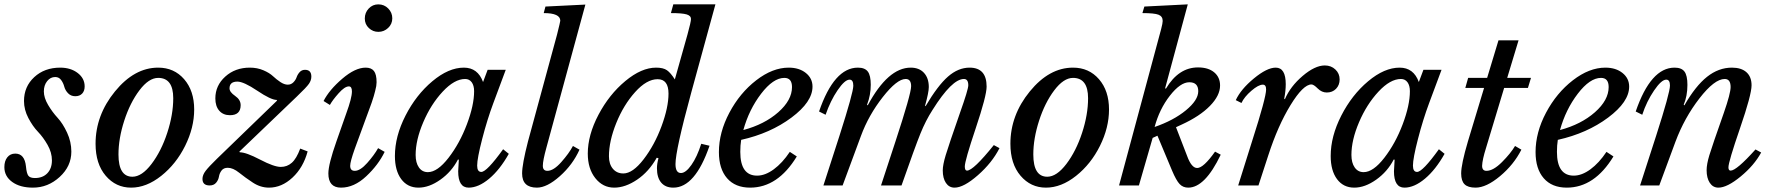

<svg xmlns="http://www.w3.org/2000/svg" viewBox="-33 -850 8127 880"><path d="M77 -387Q77 -453 124 -496.5Q171 -540 243 -540Q291 -540 323 -515.5Q355 -491 355 -454Q355 -433 343.5 -421Q332 -409 312 -409Q292 -409 279 -422.5Q266 -436 261.5 -453Q257 -470 247 -483.5Q237 -497 220 -497Q198 -497 183 -478Q168 -459 168 -431Q168 -402 187.5 -369Q207 -336 231 -310Q255 -284 274.5 -242Q294 -200 294 -155Q294 -88 240.5 -39Q187 10 118 10Q59 10 23 -16Q-13 -42 -13 -84Q-13 -112 0.5 -129Q14 -146 37 -146Q80 -146 86 -87Q89 -55 97 -44.5Q105 -34 127 -34Q163 -34 184 -56Q205 -78 205 -115Q205 -151 185 -186Q165 -221 141 -246Q117 -271 97 -309Q77 -347 77 -387Z M405 -191Q405 -322 494 -431Q583 -540 692 -540Q765 -540 811 -487Q857 -434 857 -348Q857 -265 815.5 -181.5Q774 -98 706 -44Q638 10 568 10Q498 10 451.5 -44.5Q405 -99 405 -191ZM574 -40Q617 -40 661.5 -98.5Q706 -157 733.5 -241Q761 -325 761 -400Q761 -493 692 -493Q649 -493 606 -436Q563 -379 536.5 -297Q510 -215 510 -142Q510 -40 574 -40Z M1328 -408Q1372 -450 1383 -466Q1394 -482 1394 -499Q1394 -530 1365 -530Q1350 -530 1340.5 -519.5Q1331 -509 1326.5 -496Q1322 -483 1311.5 -472.5Q1301 -462 1286 -462Q1270 -462 1252 -474Q1234 -486 1218 -501Q1202 -516 1174 -528Q1146 -540 1112 -540Q1045 -540 999.5 -499Q954 -458 954 -399Q954 -363 972 -342.5Q990 -322 1021 -322Q1070 -322 1070 -368Q1070 -393 1044.5 -410.5Q1019 -428 1019 -445Q1019 -476 1055 -476Q1084 -476 1146.5 -434Q1209 -392 1235 -392L1237 -389L961 -122Q924 -86 909.5 -67Q895 -48 895 -30Q895 0 928 0Q947 0 957.5 -12.5Q968 -25 970.5 -40.5Q973 -56 982.5 -68.5Q992 -81 1011 -81Q1035 -81 1063 -58.5Q1091 -36 1126 -13Q1161 10 1200 10Q1258 10 1307.5 -36Q1357 -82 1377 -156L1343 -169Q1326 -123 1304.5 -104Q1283 -85 1254 -85Q1223 -85 1159 -118.5Q1095 -152 1066 -152L1064 -155Z M1554 -330Q1580 -401 1580 -431Q1580 -454 1566 -454Q1547 -454 1519 -422.5Q1491 -391 1479 -369L1450 -387Q1476 -438 1535.5 -489Q1595 -540 1643 -540Q1669 -540 1681 -524.5Q1693 -509 1693 -473Q1693 -465 1691.5 -455.5Q1690 -446 1686.5 -433Q1683 -420 1680 -409Q1677 -398 1670.5 -379.5Q1664 -361 1659 -348Q1654 -335 1645 -310Q1636 -285 1630 -269L1593 -168Q1572 -109 1572 -90Q1572 -67 1593 -67Q1618 -67 1650 -103Q1682 -139 1700 -171L1730 -154Q1701 -94 1645.5 -42Q1590 10 1530 10Q1472 10 1472 -55Q1472 -97 1509 -202ZM1701 -704Q1676 -704 1657.5 -721.5Q1639 -739 1639 -765Q1639 -792 1657 -811Q1675 -830 1701 -830Q1728 -830 1746.5 -811Q1765 -792 1765 -766Q1765 -740 1746 -722Q1727 -704 1701 -704Z M2099 -488Q2050 -488 1996 -430Q1942 -372 1907 -290Q1872 -208 1872 -140Q1872 -104 1887 -82.5Q1902 -61 1928 -61Q1972 -61 2023 -127Q2074 -193 2107 -280.5Q2140 -368 2140 -432Q2140 -458 2129 -473Q2118 -488 2099 -488ZM2181 -474 2202 -530H2285L2228 -377Q2200 -302 2177 -213Q2154 -124 2154 -91Q2154 -62 2173 -62Q2198 -62 2273 -166L2299 -145Q2258 -72 2209 -31Q2160 10 2115 10Q2067 10 2067 -65L2070 -118L2066 -119Q2037 -63 1985.5 -26.5Q1934 10 1885 10Q1835 10 1806 -29Q1777 -68 1777 -135Q1777 -225 1825.5 -320Q1874 -415 1948.5 -477.5Q2023 -540 2093 -540Q2157 -540 2181 -474Z M2520 -691Q2535 -751 2535 -755Q2535 -790 2459 -790L2467 -820L2650 -829L2471 -172Q2455 -114 2455 -90Q2455 -67 2476 -67Q2504 -67 2539.5 -107Q2575 -147 2593 -181L2623 -164Q2592 -95 2533 -42.5Q2474 10 2428 10Q2360 10 2360 -55Q2360 -97 2387 -202Z M3118 -692Q3134 -750 3134 -763Q3134 -778 3114 -784Q3094 -790 3042 -790L3053 -830H3246L3135 -425Q3063 -161 3063 -98Q3063 -57 3088 -57Q3110 -57 3136 -94Q3162 -131 3181 -191L3219 -182Q3153 10 3053 10Q3017 10 2997.5 -13Q2978 -36 2978 -79Q2978 -99 2985 -125L2977 -127Q2941 -63 2887 -26.5Q2833 10 2782 10Q2730 10 2695.5 -33.5Q2661 -77 2661 -146Q2661 -231 2710 -324Q2759 -417 2833 -478.5Q2907 -540 2974 -540Q3007 -540 3024 -528Q3041 -516 3060 -486ZM2758 -134Q2758 -98 2776 -76.5Q2794 -55 2824 -55Q2867 -55 2917 -120Q2967 -185 2999 -271.5Q3031 -358 3031 -421Q3031 -487 2981 -487Q2931 -487 2878 -428Q2825 -369 2791.5 -286Q2758 -203 2758 -134Z M3619 -133Q3532 10 3405 10Q3337 10 3299.5 -33Q3262 -76 3262 -153Q3262 -243 3310 -333.5Q3358 -424 3433 -482Q3508 -540 3582 -540Q3630 -540 3660.5 -515.5Q3691 -491 3691 -453Q3691 -383 3594.5 -311Q3498 -239 3364 -209Q3360 -184 3360 -154Q3360 -45 3437 -45Q3474 -45 3513.5 -74Q3553 -103 3587 -154ZM3562 -493Q3511 -493 3455.5 -420.5Q3400 -348 3374 -254Q3471 -280 3534 -335.5Q3597 -391 3597 -451Q3597 -493 3562 -493Z M4367 -333Q4405 -440 4405 -459Q4405 -488 4385 -488Q4330 -488 4241 -346Q4210 -298 4185.5 -237.5Q4161 -177 4099 0H4005L4071 -201Q4143 -420 4143 -455Q4143 -488 4118 -488Q4078 -488 4013 -405Q3948 -322 3913 -227L3829 0H3741L3815 -229Q3878 -426 3878 -457Q3878 -485 3861 -485Q3839 -485 3806 -436.5Q3773 -388 3751 -324L3721 -339Q3790 -540 3899 -540Q3931 -540 3944.5 -522Q3958 -504 3958 -462Q3958 -414 3941 -370L3944 -367Q4037 -540 4141 -540Q4180 -540 4202 -516Q4224 -492 4224 -451Q4224 -427 4207 -366L4209 -363Q4265 -458 4312 -499Q4359 -540 4411 -540Q4489 -540 4489 -453Q4489 -411 4439 -262Q4389 -113 4389 -87Q4389 -68 4399 -68Q4428 -68 4522 -185L4548 -171Q4514 -104 4449 -47Q4384 10 4342 10Q4317 10 4302.5 -11.5Q4288 -33 4288 -69Q4288 -94 4301.5 -139Q4315 -184 4367 -333Z M4598 -191Q4598 -322 4687 -431Q4776 -540 4885 -540Q4958 -540 5004 -487Q5050 -434 5050 -348Q5050 -265 5008.5 -181.5Q4967 -98 4899 -44Q4831 10 4761 10Q4691 10 4644.5 -44.5Q4598 -99 4598 -191ZM4767 -40Q4810 -40 4854.5 -98.5Q4899 -157 4926.5 -241Q4954 -325 4954 -400Q4954 -493 4885 -493Q4842 -493 4799 -436Q4756 -379 4729.5 -297Q4703 -215 4703 -142Q4703 -40 4767 -40Z M5454 -80Q5483 -80 5536 -155L5562 -141Q5490 10 5413 10Q5389 10 5373.5 -6.5Q5358 -23 5339 -68L5272 -228L5250 -218L5187 0H5096L5289 -717Q5296 -744 5296 -754Q5296 -775 5277 -782.5Q5258 -790 5203 -790L5212 -820L5411 -830L5307 -445L5311 -444Q5369 -541 5458 -541Q5505 -541 5532 -518.5Q5559 -496 5559 -458Q5559 -412 5512.5 -364.5Q5466 -317 5383 -279L5357 -267L5408 -135Q5428 -80 5454 -80ZM5259 -268Q5346 -298 5402.5 -344.5Q5459 -391 5459 -432Q5459 -473 5418 -473Q5377 -473 5329 -411.5Q5281 -350 5259 -268Z M5631 -391Q5654 -441 5714 -490.5Q5774 -540 5814 -540Q5860 -540 5860 -464Q5860 -434 5853 -398L5856 -395Q5881 -454 5937.5 -502Q5994 -550 6039 -550Q6068 -550 6087.5 -531.5Q6107 -513 6107 -486Q6107 -460 6090.5 -443Q6074 -426 6048 -426Q6025 -426 6006.5 -444.5Q5988 -463 5978 -463Q5940 -463 5882 -368.5Q5824 -274 5780 -138L5735 0H5642L5707 -207Q5770 -403 5770 -440Q5770 -462 5755 -462Q5735 -462 5702.5 -434Q5670 -406 5657 -378Z M6388 -488Q6339 -488 6285 -430Q6231 -372 6196 -290Q6161 -208 6161 -140Q6161 -104 6176 -82.5Q6191 -61 6217 -61Q6261 -61 6312 -127Q6363 -193 6396 -280.5Q6429 -368 6429 -432Q6429 -458 6418 -473Q6407 -488 6388 -488ZM6470 -474 6491 -530H6574L6517 -377Q6489 -302 6466 -213Q6443 -124 6443 -91Q6443 -62 6462 -62Q6487 -62 6562 -166L6588 -145Q6547 -72 6498 -31Q6449 10 6404 10Q6356 10 6356 -65L6359 -118L6355 -119Q6326 -63 6274.5 -26.5Q6223 10 6174 10Q6124 10 6095 -29Q6066 -68 6066 -135Q6066 -225 6114.5 -320Q6163 -415 6237.5 -477.5Q6312 -540 6382 -540Q6446 -540 6470 -474Z M6970 -447H6861L6778 -172Q6761 -118 6760 -90Q6760 -67 6780 -67Q6811 -67 6851 -107Q6891 -147 6911 -181L6940 -164Q6905 -95 6842 -42.5Q6779 10 6730 10Q6695 10 6679.5 -5.5Q6664 -21 6664 -55Q6664 -97 6695 -202L6769 -447H6683L6696 -493H6783L6835 -665H6927L6875 -493H6984Z M7362 -133Q7275 10 7148 10Q7080 10 7042.5 -33Q7005 -76 7005 -153Q7005 -243 7053 -333.5Q7101 -424 7176 -482Q7251 -540 7325 -540Q7373 -540 7403.5 -515.5Q7434 -491 7434 -453Q7434 -383 7337.5 -311Q7241 -239 7107 -209Q7103 -184 7103 -154Q7103 -45 7180 -45Q7217 -45 7256.5 -74Q7296 -103 7330 -154ZM7305 -493Q7254 -493 7198.5 -420.5Q7143 -348 7117 -254Q7214 -280 7277 -335.5Q7340 -391 7340 -451Q7340 -493 7305 -493Z M7872 -488Q7825 -488 7756 -399Q7687 -310 7646 -200L7572 0H7484L7558 -229Q7621 -425 7621 -458Q7621 -485 7604 -485Q7582 -485 7548 -435Q7514 -385 7494 -324L7464 -339Q7533 -540 7642 -540Q7674 -540 7687.5 -522Q7701 -504 7701 -461Q7701 -410 7684 -370L7687 -367Q7738 -456 7791 -498Q7844 -540 7905 -540Q7948 -540 7971.5 -519Q7995 -498 7995 -459Q7995 -416 7942 -262Q7889 -108 7889 -83Q7889 -68 7899 -68Q7926 -68 8013 -165L8039 -151Q8007 -92 7945 -41Q7883 10 7843 10Q7818 10 7803.5 -12Q7789 -34 7789 -70Q7789 -97 7801.5 -138.5Q7814 -180 7868 -333Q7899 -422 7899 -451Q7899 -488 7872 -488Z"/></svg>

Font: Libre Baskerville
Style: Italic
Weight: 400
Italic angle: -15°
Designer: Pablo Impallari, Rodrigo Fuenzalida
Foundry: Pablo Impallari, Rodrigo Fuenzalida
Version: Version 1.051;Glyphs 3.2.3 (3260)